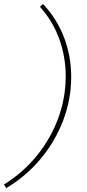

<svg xmlns="http://www.w3.org/2000/svg" viewBox="-100 -753 442 979"><path d="M119 -733Q189 -659 226 -563.5Q263 -468 263 -361Q263 -247 222.5 -140Q182 -33 108 56Q34 145 -68 206L-80 188Q18 127 88.5 40Q159 -47 197 -150.5Q235 -254 235 -364Q235 -465 201.5 -556Q168 -647 104 -718Z"/></svg>

Font: Piazzolla SC Thin
Style: Italic
Weight: 100
Italic angle: -11.3°
Designer: Juan Pablo del Peral
Foundry: Huerta Tipografica
Version: Version 1.330